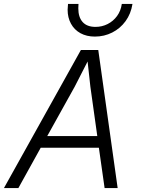

<svg xmlns="http://www.w3.org/2000/svg" viewBox="-41 -951 711 971"><path d="M456 -698 554 0H488L459 -204H165L52 0H-21L368 -698ZM451 -263 416 -513 402 -640 337 -513 198 -263ZM301 -902Q301 -911 303 -931H356Q355 -923 355 -909Q355 -864 377 -839.5Q399 -815 442 -815Q475 -815 503.5 -829.5Q532 -844 551 -870Q570 -896 575 -931H629Q621 -881 594 -844Q567 -807 526.5 -786.5Q486 -766 439 -766Q397 -766 366 -783Q335 -800 318 -831Q301 -862 301 -902Z"/></svg>

Font: Azeret Mono Light
Style: Italic
Weight: 300
Italic angle: -12°
Designer: Martin Vácha
Foundry: Displaay
Version: Version 1.000; Glyphs 3.0.3, build 3074